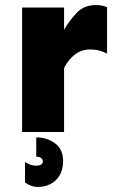

<svg xmlns="http://www.w3.org/2000/svg" viewBox="-20 -528 468 768"><path d="M68.4 0V-498H236.3V0ZM236.3 -255.9V-409.2Q259.8 -449.2 288.6 -478.5Q317.4 -507.8 364.3 -507.8Q389.6 -507.8 408.2 -499V-313.5Q393.6 -321.3 377.4 -325.7Q361.3 -330.1 339.8 -330.1Q305.7 -330.1 279.3 -309.6Q252.9 -289.1 236.3 -255.9ZM131.8 219.7Q116.2 219.7 103 214.4Q89.8 209 80.1 202.1V120.1Q101.6 134.8 126 134.8Q136.7 134.8 144 130.4Q151.4 126 151.4 117.2Q151.4 108.4 143.6 103.5Q135.7 98.6 125 98.6V21.5Q167 21.5 199.7 44.9Q232.4 68.4 232.4 116.2Q232.4 150.4 218.3 173.8Q204.1 197.3 181.2 208.5Q158.2 219.7 131.8 219.7Z"/></svg>

Font: Sen ExtraBold
Style: Regular
Weight: 800
Version: Version 2.000;gftools[0.9.31]